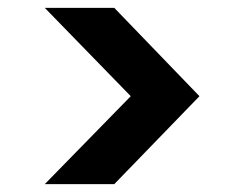

<svg xmlns="http://www.w3.org/2000/svg" viewBox="-20 -546 622 489"><path d="M94 -77 313 -301 94 -526H271L488 -301L271 -77Z"/></svg>

Font: DM Sans 9pt ExtraBold
Style: Regular
Weight: 800
Version: Version 4.004;gftools[0.9.30]